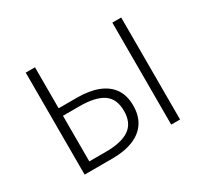

<svg xmlns="http://www.w3.org/2000/svg" viewBox="-113 -697 927 864"><g transform="rotate(-30 350.5 -265.0)"><path d="M102 0V-530H150V-317H246Q309 -317 354 -299.5Q399 -282 423 -247.5Q447 -213 447 -160Q447 -107 423 -71.5Q399 -36 354 -18Q309 0 246 0ZM150 -41H236Q318 -41 358.5 -69.5Q399 -98 399 -160Q399 -223 358.5 -250.5Q318 -278 236 -278H150ZM552 0V-530H598V0Z"/></g></svg>

Font: Noto Sans SC ExtraLight
Style: Regular
Weight: 250
Designer: Ryoko NISHIZUKA 西塚涼子 (kana, bopomofo & ideographs); Paul D. Hunt (Latin, Greek & Cyrillic); Sandoll Communications 산돌커뮤니
Foundry: Adobe
Version: Version 2.004-H2;hotconv 1.0.118;makeotfexe 2.5.65603